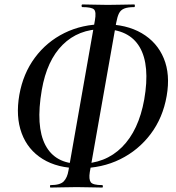

<svg xmlns="http://www.w3.org/2000/svg" viewBox="-20 -745 793 864"><path d="M207 99Q205 99 205 93.5Q205 88 207 88Q251 88 267 71Q283 54 288 23L407 -653Q414 -692 403 -702.5Q392 -713 351 -713Q347 -713 347 -719Q347 -725 351 -725Q376 -725 405 -724Q434 -723 465 -723Q500 -723 531 -724Q562 -725 584 -725Q587 -725 587 -719Q587 -713 584 -713Q555 -713 539 -706.5Q523 -700 515.5 -685Q508 -670 503 -643L384 30Q379 62 388.5 75Q398 88 440 88Q443 88 443 93.5Q443 99 440 99Q415 99 387 98Q359 97 325 97Q292 97 261 98Q230 99 207 99ZM338 12Q239 12 172 -29.5Q105 -71 77.5 -145.5Q50 -220 67 -318Q84 -414 137 -485.5Q190 -557 270 -596.5Q350 -636 448 -636Q549 -636 618 -595.5Q687 -555 717 -482.5Q747 -410 730 -313Q713 -215 658 -142Q603 -69 521 -28.5Q439 12 338 12ZM338 -8Q454 -8 529 -83Q604 -158 629 -297Q656 -452 608.5 -533Q561 -614 442 -614Q333 -614 262 -543.5Q191 -473 168 -340Q140 -177 184 -92.5Q228 -8 338 -8Z"/></svg>

Font: Cormorant Infant Light
Style: Italic
Weight: 300
Italic angle: -10°
Designer: Christian Thalmann (Catharsis Fonts)
Foundry: Catharsis Fonts
Version: Version 4.001